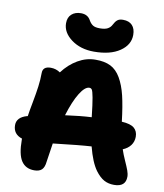

<svg xmlns="http://www.w3.org/2000/svg" viewBox="-103 -1046 986 1153"><g transform="rotate(10 390.0 -470.0)"><path d="M413.1 -744.1Q331.1 -744.1 275.1 -785.6Q219.2 -827.1 219.2 -883.8Q219.2 -919.4 241 -938.7Q262.7 -958 297.9 -958Q339.4 -958 356.9 -924.8Q367.2 -906.7 381.1 -897.5Q395 -888.2 423.8 -888.2Q455.6 -888.2 472.2 -897.5Q488.8 -906.7 497.1 -923.8Q506.8 -943.4 518.8 -953.1Q530.8 -962.9 553.2 -962.9Q590.3 -962.9 609.6 -942.1Q628.9 -921.4 628.9 -883.8Q628.9 -823.2 570.8 -783.7Q512.7 -744.1 413.1 -744.1ZM670.9 22.9Q636.2 22.9 609.6 8.3Q583 -6.3 557.1 -41Q522.9 -87.9 499 -181.2Q428.7 -177.2 266.1 -158.2Q253.4 -79.6 249 -44.9Q245.6 -9.8 230.2 5.1Q214.8 20 184.1 20Q131.3 20 105.2 -19.5Q79.1 -59.1 79.1 -147.9V-154.8Q23.9 -172.4 23.9 -228Q23.9 -275.4 85 -293Q87.9 -293 89.8 -293.9Q94.2 -325.2 105 -381.3Q115.7 -437.5 121.3 -480Q127 -522.5 127 -563Q127 -604 175.8 -604Q208 -604 233.9 -585.9Q272.9 -638.2 325.2 -668.5Q377.4 -698.7 433.1 -698.2Q487.3 -698.7 524.2 -680.4Q561 -662.1 586.2 -618.9Q611.3 -575.7 626 -514.9Q640.6 -454.1 651.9 -358.9Q705.6 -356 727.8 -336.9Q750 -317.9 750 -284.2Q750 -254.4 733.2 -231.7Q716.3 -209 686 -196.8Q695.8 -167 711.2 -132.8Q726.6 -98.6 734.4 -77.4Q742.2 -56.2 742.2 -39.1Q742.2 22.9 670.9 22.9ZM424.8 -525.9Q397.9 -525.9 367.2 -476.3Q336.4 -426.8 309.1 -337.9Q400.9 -350.6 469.2 -354Q460.4 -434.1 453.4 -471.7Q446.3 -509.3 440.7 -517.6Q435.1 -525.9 424.8 -525.9Z"/></g></svg>

Font: Shantell Sans Bouncy
Style: Regular
Weight: 800
Designer: Stephen Nixon, Anya Danilova, Shantell Martin
Foundry: Arrow Type
Version: Version 1.006;[9816181b4]